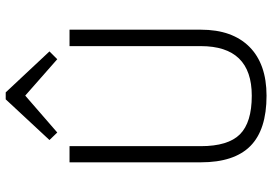

<svg xmlns="http://www.w3.org/2000/svg" viewBox="-164 -806 976 689"><g transform="rotate(-90 324.5 -461.0)"><path d="M326 7Q204 7 145.5 -51Q87 -109 87 -229V-700H145V-229Q145 -131 187.5 -88.5Q230 -46 326 -46Q504 -46 504 -229V-700H563V-229Q563 -172 547.5 -128.5Q532 -85 501.5 -54.5Q471 -24 427 -8.5Q383 7 326 7ZM167 -772 313 -929H338L485 -772L457 -744L315 -869H338L194 -744Z"/></g></svg>

Font: Pathway Extreme 8pt Thin 12pt Thin
Style: Regular
Weight: 250
Version: Version 1.001;gftools[0.9.26]